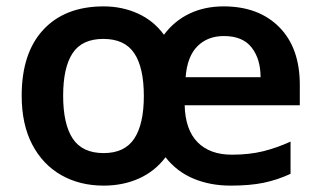

<svg xmlns="http://www.w3.org/2000/svg" viewBox="-20 -572 1006 602"><path d="M681 -552Q791 -552 855.5 -487Q920 -422 920 -306V-242H559Q561 -165 599.5 -126Q638 -87 707 -87Q761 -87 804 -97.5Q847 -108 891 -128V-27Q850 -8 807 1Q764 10 703 10Q639 10 586.5 -12Q534 -34 499 -79Q466 -35 416 -12.5Q366 10 305 10Q230 10 172 -23Q114 -56 81 -119Q48 -182 48 -272Q48 -406 116 -479Q184 -552 305 -552Q363 -552 412.5 -529.5Q462 -507 494 -463Q527 -507 574.5 -529.5Q622 -552 681 -552ZM304 -450Q237 -450 207.5 -405Q178 -360 178 -272Q178 -183 208 -137.5Q238 -92 305 -92Q371 -92 401 -137.5Q431 -183 431 -271Q431 -360 401 -405Q371 -450 304 -450ZM682 -459Q631 -459 599 -427Q567 -395 562 -330H797Q797 -387 769 -423Q741 -459 682 -459Z"/></svg>

Font: Noto Sans Hanifi Rohingya SemiBold
Style: Regular
Weight: 600
Version: Version 2.101